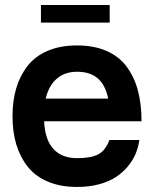

<svg xmlns="http://www.w3.org/2000/svg" viewBox="-20 -721 623 765"><path d="M287.1 -435.1Q238.3 -435.1 206.3 -407.5Q174.3 -379.9 162.1 -328.1H411.1Q399.9 -382.3 369.6 -408.7Q339.4 -435.1 287.1 -435.1ZM287.1 23.9Q220.7 23.9 170.7 2.7Q120.6 -18.6 90.3 -56.9Q60.1 -95.2 44.9 -145.5Q29.8 -195.8 29.8 -257.8Q29.8 -319.8 44.9 -370.1Q60.1 -420.4 90.3 -459Q120.6 -497.6 170.7 -518.8Q220.7 -540 287.1 -540Q353.5 -540 403.3 -518.6Q453.1 -497.1 483.6 -456.8Q514.2 -416.5 529.1 -361.8Q543.9 -307.1 543.9 -237.8H155.8Q159.2 -164.1 192.9 -127.4Q226.6 -90.8 287.1 -90.8Q343.3 -90.8 371.8 -106.2Q400.4 -121.6 416 -163.1H535.2Q531.2 -134.8 520.5 -108.6Q509.8 -82.5 489.5 -58.1Q469.2 -33.7 441.9 -15.6Q414.6 2.4 374.8 13.2Q335 23.9 287.1 23.9ZM417 -701.2V-630.9H143.1V-701.2Z"/></svg>

Font: Miedinger*
Style: Bold
Weight: 700
Version: Version 001.000